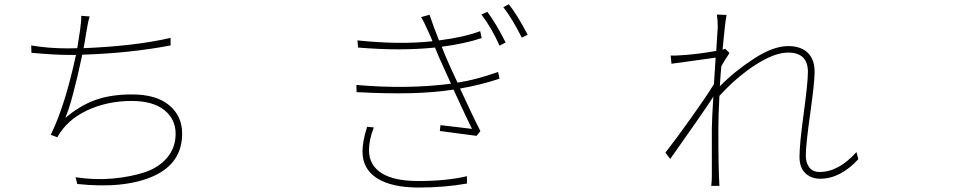

<svg xmlns="http://www.w3.org/2000/svg" viewBox="-20 -842 4540 892"><path d="M591.8 -373Q478.5 -373 384.8 -329.1Q291 -285.2 246.1 -204.1L215.8 -215.8Q282.2 -350.6 333 -586.9H295.9Q235.4 -586.9 126 -596.7L125 -630.9Q205.1 -617.2 294.9 -617.2Q323.2 -617.2 338.9 -618.2Q348.6 -677.7 352.5 -705.1Q358.4 -749 357.4 -768.6L396.5 -765.6Q387.7 -736.3 379.9 -686Q372.1 -635.7 368.2 -618.2Q607.4 -627.9 772.5 -666V-630.9Q582 -594.7 362.3 -587.9Q314.5 -364.3 283.2 -293.9Q352.5 -352.5 424.3 -377.9Q496.1 -403.3 592.8 -403.3Q706.1 -403.3 766.1 -353Q826.2 -302.7 826.2 -221.7Q826.2 -83 691.9 -23.4Q557.6 36.1 338.9 12.7L331.1 -18.6Q420.9 -4.9 504.9 -12.7Q588.9 -20.5 653.3 -42Q717.8 -63.5 756.8 -109.9Q795.9 -156.2 795.9 -220.7Q795.9 -289.1 742.7 -331.1Q689.5 -373 591.8 -373Z M1685.5 -252.9 1716.8 -250Q1694.3 -193.4 1694.3 -144.5Q1694.3 -75.2 1752 -38.1Q1809.6 -1 1923.8 -1Q2054.7 -1 2149.4 -23.4V10.7Q2043 29.3 1925.8 29.3Q1799.8 29.3 1731.9 -13.7Q1664.1 -56.6 1664.1 -138.7Q1664.1 -184.6 1685.5 -252.9ZM2293.9 -507.8 2300.8 -476.6Q2213.9 -447.3 2117.2 -430.7Q2181.6 -291 2211.9 -233.4L2194.3 -210.9Q2179.7 -212.9 2119.1 -220.7Q2058.6 -228.5 2023.4 -233.4L2026.4 -260.7Q2079.1 -253.9 2172.9 -243.2Q2155.3 -277.3 2086.9 -425.8Q1917 -398.4 1636.7 -414.1L1635.7 -447.3Q1872.1 -426.8 2075.2 -453.1Q2035.2 -541 2019.5 -576.2L2001 -621.1Q1840.8 -604.5 1643.6 -621.1L1640.6 -654.3Q1835.9 -633.8 1989.3 -650.4Q1985.4 -660.2 1981 -670.9Q1976.6 -681.6 1971.2 -692.4Q1965.8 -703.1 1963.9 -708Q1949.2 -742.2 1936.5 -762.7L1975.6 -773.4Q1994.1 -717.8 2019.5 -654.3Q2135.7 -668.9 2210.9 -697.3L2217.8 -665Q2133.8 -637.7 2032.2 -625L2047.9 -585.9Q2058.6 -558.6 2105.5 -458Q2193.4 -471.7 2293.9 -507.8ZM2216.8 -774.4 2244.1 -787.1Q2285.2 -732.4 2329.1 -644.5L2300.8 -629.9Q2263.7 -712.9 2216.8 -774.4ZM2318.4 -808.6 2343.8 -822.3Q2380.9 -776.4 2431.6 -680.7L2404.3 -667Q2358.4 -757.8 2318.4 -808.6Z M3317.4 -245.1Q3317.4 -51.8 3322.3 21.5H3284.2Q3287.1 1 3287.1 -23.4V-245.1Q3287.1 -279.3 3293.9 -392.6Q3252 -327.1 3093.8 -103.5L3071.3 -132.8Q3115.2 -188.5 3190.4 -293.9Q3265.6 -399.4 3296.9 -451.2Q3302.7 -532.2 3304.7 -574.2Q3285.2 -571.3 3210 -561Q3134.8 -550.8 3099.6 -545.9L3095.7 -584Q3113.3 -583 3139.6 -585Q3213.9 -588.9 3307.6 -605.5Q3308.6 -628.9 3310.5 -655.3Q3312.5 -681.6 3313.5 -696.8Q3314.5 -711.9 3314.5 -715.8Q3314.5 -750 3310.5 -774.4L3355.5 -772.5Q3347.7 -731.4 3336.9 -611.3Q3341.8 -613.3 3349.6 -615.2L3369.1 -595.7Q3341.8 -554.7 3331.1 -534.2Q3328.1 -503.9 3324.2 -441.4Q3392.6 -510.7 3482.4 -569.3Q3572.3 -627.9 3641.6 -627.9Q3700.2 -627.9 3732.4 -597.2Q3764.6 -566.4 3764.6 -507.8Q3764.6 -460 3744.1 -314Q3723.6 -168 3723.6 -119.1Q3723.6 -85.9 3739.7 -64.5Q3755.9 -43 3788.1 -43Q3876 -43 3959 -135.7L3967.8 -102.5Q3883.8 -11.7 3791 -11.7Q3747.1 -11.7 3720.7 -38.1Q3694.3 -64.5 3694.3 -113.3Q3694.3 -171.9 3713.9 -315.4Q3733.4 -459 3733.4 -507.8Q3733.4 -597.7 3641.6 -597.7Q3578.1 -597.7 3490.2 -541Q3402.3 -484.4 3322.3 -396.5Q3317.4 -305.7 3317.4 -245.1Z"/></svg>

Font: Bpmf Zihi Sans ExtraLight
Style: ExtraLight
Weight: 250
Foundry: But Ko
Version: Version 1.320